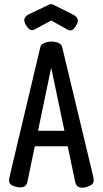

<svg xmlns="http://www.w3.org/2000/svg" viewBox="-20 -886 492 919"><path d="M424 -50Q428 -35 428.5 -24.5Q429 -14 423 -6.5Q417 1 401 7Q376 16 360 10.5Q344 5 340 -15L225 -562L111 -15Q107 4 91 9Q75 14 49 6Q32 0 27 -8.5Q22 -17 24 -29.5Q26 -42 30 -58L173 -660Q176 -674 192.5 -680.5Q209 -687 226 -687Q237 -687 248.5 -684.5Q260 -682 267.5 -676Q275 -670 278 -659ZM96 -186 130 -260H314L348 -186ZM225 -866Q230 -866 233.5 -864.5Q237 -863 240 -861L326 -818Q346 -809 351 -796Q356 -783 345 -765Q335 -748 325.5 -742.5Q316 -737 304 -744L225 -788L146 -745Q135 -739 124.5 -744Q114 -749 104 -766Q93 -785 97.5 -797.5Q102 -810 121 -819L209 -861Q212 -863 216 -864.5Q220 -866 225 -866Z"/></svg>

Font: Fredoka Condensed
Style: Regular
Weight: 400
Width: 3
Designer: Ben Nathan
Foundry: Milena B. Brandão, Ben Nathan
Version: Version 2.001